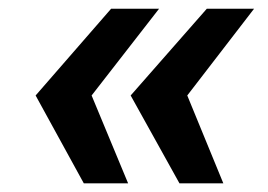

<svg xmlns="http://www.w3.org/2000/svg" viewBox="-20 -546 616 442"><path d="M172.9 -124 62 -326.2 235.8 -525.9H346.2L190.9 -326.2L274.9 -124ZM393.1 -124 280.8 -326.2 456.1 -525.9H564.9L411.1 -326.2L494.1 -124Z"/></svg>

Font: Archivo
Style: Bold Italic
Weight: 700
Italic angle: -10°
Designer: Hector Gatti
Foundry: Omnibus-Type
Version: Version 2.001